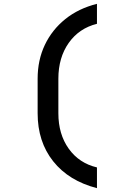

<svg xmlns="http://www.w3.org/2000/svg" viewBox="-20 -860 640 1000"><path d="M485 120Q338 82 257 -20Q176 -122 176 -270V-450Q176 -547 213.5 -626Q251 -705 320 -760.5Q389 -816 485 -840V-736Q392 -713 338 -636.5Q284 -560 284 -450V-270Q284 -161 338 -85.5Q392 -10 485 12Z"/></svg>

Font: Tiny SemiBold
Style: Regular
Weight: 600
Designer: Philipp Nurullin, Konstantin Bulenkov
Foundry: JetBrains
Version: Version 2.251; ttfautohint (v1.8.4.7-5d5b)